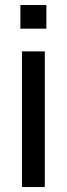

<svg xmlns="http://www.w3.org/2000/svg" viewBox="-20 -752 269 772"><path d="M166.5 -731.9H62V-636.7H166.5ZM160.2 -545.4H68.4V0H160.2Z"/></svg>

Font: SG Kara
Style: Regular
Weight: 400
Designer: Damoon Khanjanzadeh
Version: Version 1.000